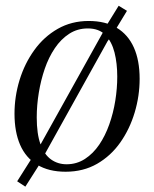

<svg xmlns="http://www.w3.org/2000/svg" viewBox="-20 -600 547 682"><path d="M70 63 41 44 87.5 -29.5 109 -60 344.5 -483 353 -501 401.5 -579.5 431 -561.5 383 -482.5 362 -453.5 130.5 -37 116.5 -10ZM295 -525.5Q354.5 -525.5 394.8 -501.2Q435 -477 455.5 -431.2Q476 -385.5 476 -320Q476 -259.5 458.5 -200.8Q441 -142 407.5 -94.2Q374 -46.5 325 -18.2Q276 10 213 10Q153 10 112.2 -14.8Q71.5 -39.5 51.5 -85.5Q31.5 -131.5 31.5 -196Q31.5 -257 49.5 -315.8Q67.5 -374.5 101.8 -422Q136 -469.5 185 -497.5Q234 -525.5 295 -525.5ZM292 -499Q255 -499 225.8 -480Q196.5 -461 174.8 -428.8Q153 -396.5 139 -355.8Q125 -315 117.8 -270.5Q110.5 -226 110.5 -183Q110.5 -124 124 -87.2Q137.5 -50.5 161.5 -33.5Q185.5 -16.5 216.5 -16.5Q252.5 -16.5 281.8 -35.5Q311 -54.5 332.5 -86.2Q354 -118 368.2 -158.2Q382.5 -198.5 389.5 -242.2Q396.5 -286 396.5 -328Q396.5 -375 386.8 -413.5Q377 -452 354.5 -475.5Q332 -499 292 -499Z"/></svg>

Font: Merriweather 120pt Light
Style: Italic
Weight: 300
Italic angle: -7.8°
Version: Version 2.101